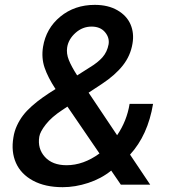

<svg xmlns="http://www.w3.org/2000/svg" viewBox="-20 -755 691 785"><path d="M236.2 10.3Q164.8 10.3 115.2 -16.3Q65.7 -43 45.3 -88.8Q24.9 -134.6 34.8 -193.2Q38.7 -218.8 49.4 -241.7Q60 -264.6 74.4 -283.4Q88.8 -302.2 110.6 -321.6Q132.5 -340.9 154.7 -356.5Q176.8 -372.2 207 -391Q175.8 -438.6 162.3 -478.3Q148.8 -518.1 155.9 -563.2Q168.3 -639.2 226.7 -687.1Q285.2 -735.1 367.5 -735.1Q421.9 -735.1 460 -713.1Q498.2 -691.1 513.7 -655.2Q529.1 -619.3 521.7 -576.7Q513.5 -527 482.2 -487.4Q451 -447.8 397.7 -412.6L342.3 -376.1L458.8 -202.1Q498.6 -260.3 509.9 -330.3H605.8Q584.5 -202.4 511.7 -122.9L594.1 0H474.1L434.7 -57.5Q393.8 -24.5 340.7 -7.1Q287.6 10.3 236.2 10.3ZM386.7 -127.5 255.7 -319.2 234.4 -305Q190.7 -276.3 167.3 -246.3Q143.8 -216.3 140.6 -196Q132.8 -147.4 163.5 -113.5Q194.2 -79.5 252.1 -79.5Q321 -79.5 386.7 -127.5ZM295.5 -446.7 345.2 -478.3Q380.3 -499.3 399.3 -521.1Q418.3 -543 424 -573.9Q428.3 -601.2 409.1 -623.8Q389.9 -646.3 354.4 -646.3Q317.5 -646.3 288.7 -620.6Q259.9 -594.8 254.6 -561.4Q250.7 -536.2 261.4 -509.6Q272 -483 295.5 -446.7Z"/></svg>

Font: Karasuma Gothic
Style: Medium Italic
Weight: 500
Italic angle: 9.39998°
Designer: Rasmus Andersson / Ryoko Nishizuka
Foundry: Genbu
Version: Version 1.00